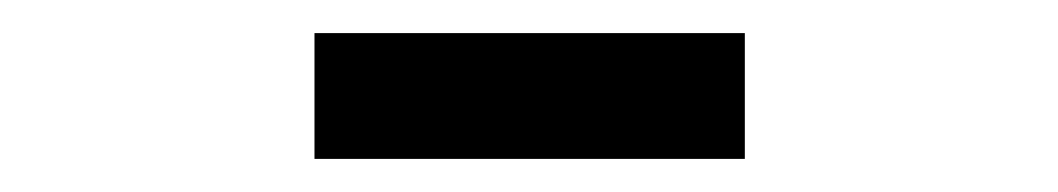

<svg xmlns="http://www.w3.org/2000/svg" viewBox="-20 -692 639 116"><path d="M170 -596H430V-672H170Z"/></svg>

Font: Source Code Pro Semibold
Style: Regular
Weight: 600
Monospace: yes
Designer: Paul D. Hunt
Foundry: Adobe Systems Incorporated
Version: Version 1.017;PS 1.000;hotconv 1.0.70;makeotf.lib2.5.5900